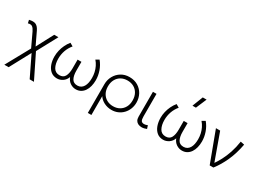

<svg xmlns="http://www.w3.org/2000/svg" viewBox="-38 -1573 3510 2605"><g transform="rotate(30 1717.0 -271.0)"><path d="M36 210 256 -190 249 -145 142 -372Q122.5 -413.5 99 -431.2Q75.5 -449 32 -436L21 -485Q86.5 -501 123.2 -484.2Q160 -467.5 187 -411L288 -199H271L419 -480H485L301 -138L307 -182L500 210H433L268 -131L286 -130L103 210Z M745.5 15Q687.5 15 648 -17.8Q608.5 -50.5 588.5 -105.5Q568.5 -160.5 568.5 -228Q568.5 -274.5 579.5 -321.8Q590.5 -369 611.8 -413.8Q633 -458.5 664.5 -496.5L714 -467.5Q693 -443 677 -415Q661 -387 650.2 -356.5Q639.5 -326 634 -293.8Q628.5 -261.5 628.5 -228Q628.5 -147 658 -94Q687.5 -41 750.5 -40Q813 -39.5 837.8 -85.8Q862.5 -132 862.5 -209V-347H922.5V-209Q922.5 -132 947.5 -85.8Q972.5 -39.5 1034.5 -40Q1066 -40.5 1089 -54.5Q1112 -68.5 1127 -93.5Q1142 -118.5 1149.2 -152.8Q1156.5 -187 1156.5 -228Q1156.5 -272.5 1147 -315Q1137.5 -357.5 1118.5 -396.2Q1099.5 -435 1071 -467.5L1120.5 -496.5Q1168 -439 1192.2 -368.5Q1216.5 -298 1216.5 -228Q1216.5 -177.5 1205.2 -133.2Q1194 -89 1171.5 -55.8Q1149 -22.5 1116 -3.8Q1083 15 1039.5 15Q993 15 952.2 -12.5Q911.5 -40 892.5 -91Q874 -40 833 -12.5Q792 15 745.5 15Z M1344 210V-240Q1344 -309.5 1376 -367.5Q1408 -425.5 1464.2 -460.2Q1520.5 -495 1593 -495Q1670 -495 1726.8 -460.8Q1783.5 -426.5 1814.8 -368.5Q1846 -310.5 1846 -240Q1846 -188 1828 -141.8Q1810 -95.5 1777 -60.2Q1744 -25 1698.8 -5Q1653.5 15 1599 15Q1536 15 1482.2 -12.5Q1428.5 -40 1400 -85V210ZM1593 -39Q1649.5 -39 1693 -63.8Q1736.5 -88.5 1761.2 -133.5Q1786 -178.5 1786 -240Q1786 -301.5 1761.2 -346.8Q1736.5 -392 1693 -416.5Q1649.5 -441 1593 -441Q1536.5 -441 1493 -416.5Q1449.5 -392 1424.8 -346.8Q1400 -301.5 1400 -240Q1400 -178.5 1424.8 -133.5Q1449.5 -88.5 1493 -63.8Q1536.5 -39 1593 -39Z M2073 14Q2042.5 14 2018.2 3Q1994 -8 1980 -31Q1966 -54 1966 -90V-480H2022V-128Q2022 -78.5 2034.8 -59.2Q2047.5 -40 2081 -40Q2092.5 -40 2105.8 -43.5Q2119 -47 2133 -53L2149 -3Q2130.5 4.5 2110.8 9.2Q2091 14 2073 14Z M2408.5 15Q2350.5 15 2311 -17.8Q2271.5 -50.5 2251.5 -105.5Q2231.5 -160.5 2231.5 -228Q2231.5 -274.5 2242.5 -321.8Q2253.5 -369 2274.8 -413.8Q2296 -458.5 2327.5 -496.5L2377 -467.5Q2356 -443 2340 -415Q2324 -387 2313.2 -356.5Q2302.5 -326 2297 -293.8Q2291.5 -261.5 2291.5 -228Q2291.5 -147 2321 -94Q2350.5 -41 2413.5 -40Q2476 -39.5 2500.8 -85.8Q2525.5 -132 2525.5 -209V-347H2585.5V-209Q2585.5 -132 2610.5 -85.8Q2635.5 -39.5 2697.5 -40Q2729 -40.5 2752 -54.5Q2775 -68.5 2790 -93.5Q2805 -118.5 2812.2 -152.8Q2819.5 -187 2819.5 -228Q2819.5 -272.5 2810 -315Q2800.5 -357.5 2781.5 -396.2Q2762.5 -435 2734 -467.5L2783.5 -496.5Q2831 -439 2855.2 -368.5Q2879.5 -298 2879.5 -228Q2879.5 -177.5 2868.2 -133.2Q2857 -89 2834.5 -55.8Q2812 -22.5 2779 -3.8Q2746 15 2702.5 15Q2656 15 2615.2 -12.5Q2574.5 -40 2555.5 -91Q2537 -40 2496 -12.5Q2455 15 2408.5 15ZM2524.5 -585 2589.5 -752H2649.5L2578.5 -585Z M3132 0 2953 -480H3019L3178.5 -37.5L3162.5 -50.5Q3199 -101 3233.2 -166.2Q3267.5 -231.5 3294.5 -312.5Q3321.5 -393.5 3336 -490L3396 -477.5Q3368.5 -329.5 3315 -210.5Q3261.5 -91.5 3190 0Z"/></g></svg>

Font: Geologica Thin Roman Thin
Style: Regular
Weight: 250
Version: Version 1.010;gftools[0.9.28]